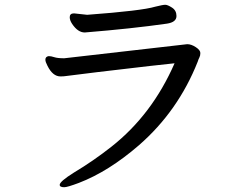

<svg xmlns="http://www.w3.org/2000/svg" viewBox="-20 -735 1040 804"><path d="M249 49Q230 49 230 39Q230 25 289 -12Q371 -61 447 -121Q617 -255 711 -470Q666 -466 388 -433Q264 -418 255.5 -416.5Q247 -415 233 -415Q201 -415 179 -459Q170 -476 170 -485Q170 -498 184 -500Q194 -500 207.5 -495.5Q221 -491 249 -491L764 -550Q781 -550 800 -537.5Q819 -525 819 -513Q819 -502 815 -494.5Q811 -487 808 -477Q726 -270 562 -127Q435 -17 310 31Q262 49 249 49ZM335 -599Q306 -599 282 -635Q272 -650 272 -663Q272 -679 290 -679L345 -673Q574 -690 630 -707Q662 -715 672 -715Q682 -715 700.5 -703Q719 -691 719 -668Q719 -642 679 -636Q532 -615 335 -599Z"/></svg>

Font: ToneOZ-Pinyin-WenKai-Medium
Style: Medium
Weight: 700
Designer: Fontworks Inc.
Foundry: ToneOZ
Version: Version 0.240331